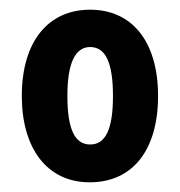

<svg xmlns="http://www.w3.org/2000/svg" viewBox="-20 -742 371 396"><path d="M306 -544C306 -658 251 -722 166 -722C79 -722 25 -656 25 -544C25 -436 77 -366 165 -366C254 -366 306 -433 306 -544ZM119 -544C119 -612 135 -645 166 -645C198 -645 213 -612 213 -544C213 -476 198 -444 166 -444C134 -444 119 -476 119 -544Z"/></svg>

Font: Noto Sans Lao Looped ExtraCondensed
Style: Bold
Weight: 700
Width: 2
Designer: Mark Frömberg, Ben Mitchell
Foundry: The Fontpad Ltd
Version: Version 1.002